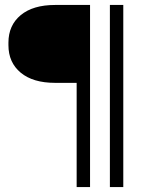

<svg xmlns="http://www.w3.org/2000/svg" viewBox="-20 -754 639 774"><path d="M14 -572V-582Q14 -652 63.5 -693Q113 -734 202 -734H343V0H289V-420H202Q113 -420 63.5 -461Q14 -502 14 -572ZM423 -734H477V0H423Z"/></svg>

Font: Sora-SIA ExtraLight
Style: Regular
Weight: 200
Designer: Jonathan Barnbrook, Julián Moncada
Foundry: Barnbrook Fonts
Version: Version 2.000